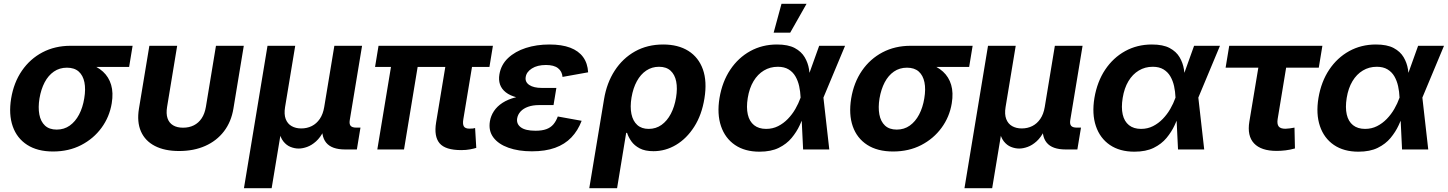

<svg xmlns="http://www.w3.org/2000/svg" viewBox="-20 -787 7624 1011"><path d="M259.6 10.7Q177.2 10.7 123.1 -24.2Q68.9 -59.1 47 -121.9Q25 -184.8 38.7 -268.7Q52.6 -352.5 95.4 -414.7Q138.2 -477 203.8 -511.5Q269.5 -545.9 351.6 -545.9H678.2L659.9 -434.5H421.7L332.6 -430.6Q293.4 -430.6 263.8 -410.1Q234.1 -389.6 215.1 -353.4Q196.1 -317.1 187.9 -269Q180.2 -221.5 187.1 -184.4Q194 -147.2 216.7 -125.9Q239.4 -104.6 278.5 -104.6Q317.6 -104.6 347.3 -125.7Q376.9 -146.8 396.4 -183.9Q415.9 -221.1 423.6 -269Q431.8 -317.6 424.5 -353.8Q417.1 -390.1 394.3 -410.4Q371.4 -430.6 332.6 -430.6L338.6 -466.1Q398 -466.1 444.7 -452Q491.5 -438 522.2 -409.8Q552.9 -381.7 565.2 -340.1Q577.5 -298.5 568.3 -242.9Q556.6 -171.6 514.6 -114.1Q472.6 -56.6 407.2 -22.9Q341.9 10.7 259.6 10.7Z M923.3 8.2Q846.8 8.2 795.4 -18.5Q744 -45.1 722.1 -95.1Q700.2 -145 711.7 -215.2L766.5 -545.9H912.9L859.9 -224.6Q853.9 -188.6 862.2 -164.1Q870.5 -139.6 891.5 -127.1Q912.4 -114.6 943.8 -114.6Q975.8 -114.6 1000.7 -127.1Q1025.6 -139.6 1041.9 -164.1Q1058.2 -188.6 1064.2 -224.6L1117.2 -545.9H1263.7L1209.1 -215.2Q1197.6 -145.5 1159.3 -95.4Q1120.9 -45.3 1060.7 -18.6Q1000.5 8.2 923.3 8.2Z M1264.5 204.1 1388.6 -545.9H1534.5L1481.1 -223.3Q1474.9 -185.2 1484.4 -160.2Q1494 -135.2 1515.5 -123Q1537 -110.7 1566.3 -110.7Q1596.7 -110.7 1621.8 -123.3Q1646.8 -135.9 1663.9 -160.9Q1681 -185.9 1687.2 -223.3L1740.6 -545.9H1886.5L1821.7 -154.4Q1818.3 -133.9 1826.4 -124.4Q1834.4 -115 1856.3 -115H1878.1L1859.1 0H1797.2Q1726.6 0 1697.4 -35.9Q1668.3 -71.8 1679.6 -139.7L1687.9 -189H1711.8Q1703 -134.6 1685 -98.7Q1666.9 -62.9 1644 -42.5Q1621.1 -22 1597.2 -13.4Q1573.3 -4.8 1552.6 -4.8Q1531.2 -4.8 1509.7 -13.4Q1488.2 -22 1471.9 -42.6Q1455.6 -63.1 1449.2 -98.8Q1442.8 -134.6 1451.6 -189H1475.6L1410.4 204.1Z M2408.9 3.4Q2325 3.4 2294.7 -32.6Q2264.4 -68.6 2276.3 -141.7L2338 -514.1H2478.6L2419.8 -159.7Q2415.3 -133.6 2422.4 -121.6Q2429.6 -109.6 2451.9 -109.6Q2463.6 -109.6 2470.3 -110.4Q2476.9 -111.2 2481.7 -112.9L2487.9 -8.3Q2476.3 -4.6 2455.6 -0.6Q2434.8 3.4 2408.9 3.4ZM1966.8 0 2051.9 -514.1H2192.3L2107.4 0ZM1954.9 -434.5 1973.2 -545.9H2575.5L2557.2 -434.5Z M2781 9.8Q2710.2 9.8 2657.3 -9.1Q2604.4 -27.9 2577.9 -63.3Q2551.4 -98.7 2559.7 -148.5Q2564.4 -176.8 2580.7 -201.7Q2597 -226.5 2625.6 -245.3Q2654.3 -264.1 2696.7 -274.9Q2739 -285.8 2795.9 -285.8H2903.2L2894.7 -233.7H2818.8Q2785.2 -233.7 2760.5 -224.7Q2735.9 -215.8 2721.4 -200.2Q2706.9 -184.5 2703.3 -164.3Q2698.3 -134.7 2722.4 -116.7Q2746.5 -98.6 2799.7 -98.6Q2834.2 -98.6 2856.8 -106.9Q2879.4 -115.2 2893.7 -131.9Q2907.9 -148.6 2917.2 -173.6L3042.7 -150.9Q3023 -99 2988.5 -63.1Q2954 -27.1 2902.8 -8.7Q2851.5 9.8 2781 9.8ZM2792.5 -264.4Q2739.6 -264.4 2702.6 -273.9Q2665.6 -283.3 2643.3 -300.9Q2621 -318.5 2612.8 -342.5Q2604.7 -366.5 2609.7 -395.4Q2618.2 -446.2 2655.2 -481.2Q2692.3 -516.2 2748.9 -534.5Q2805.5 -552.7 2873.1 -552.7Q2938.2 -552.7 2982.5 -535.9Q3026.8 -519 3050.5 -486.4Q3074.2 -453.8 3076.9 -406.2L2942.1 -382Q2939.6 -411.3 2918.2 -428Q2896.9 -444.8 2854.9 -444.8Q2809.4 -444.8 2780.7 -426.5Q2751.9 -408.2 2748.1 -381Q2744 -355.2 2766.9 -339.6Q2789.9 -324 2833.7 -324H2909.6L2899.8 -264.4Z M3082.9 204.1 3160.7 -264.8Q3174.8 -350.5 3216.9 -415.2Q3258.9 -480 3323.9 -516.4Q3389 -552.7 3472 -552.7Q3551 -552.7 3604.8 -518.9Q3658.5 -485 3681.2 -421.6Q3703.8 -358.1 3689.3 -268.9Q3675.4 -182.1 3635.6 -119.8Q3595.8 -57.5 3540 -24.2Q3484.1 9.1 3421 9.1Q3376.6 9.1 3348.5 -5.7Q3320.3 -20.6 3304.6 -42.8Q3289 -64.9 3281.9 -87.4H3277.2L3229.3 204.1ZM3395.7 -108.3Q3433.8 -108.3 3463.3 -129.3Q3492.7 -150.3 3512.3 -187.6Q3531.9 -224.8 3539.9 -273.4Q3547.8 -321.6 3540.6 -358Q3533.3 -394.5 3510.8 -414.9Q3488.4 -435.4 3450.1 -435.4Q3412.7 -435.4 3383 -415.5Q3353.2 -395.6 3333.5 -359.4Q3313.7 -323.2 3305.3 -273.7Q3297.2 -224.2 3304.9 -186.8Q3312.7 -149.5 3335.6 -128.9Q3358.5 -108.3 3395.7 -108.3Z M3979.2 11.7Q3902.1 11.7 3850.1 -23.7Q3798.1 -59.2 3776.5 -122.9Q3754.8 -186.6 3768.7 -271.3Q3783.1 -356.8 3825.2 -419.9Q3867.3 -483 3930.6 -517.9Q3993.8 -552.7 4071.2 -552.7Q4129.9 -552.7 4164.8 -534.1Q4199.6 -515.4 4217.1 -485.8Q4234.5 -456.3 4239.9 -422.9Q4245.4 -389.6 4245.6 -360.5H4293.2L4315.7 -274.4L4346.7 0H4208.9L4195.6 -274.4Q4194.4 -304.5 4188.1 -333.2Q4181.8 -361.8 4168.4 -384.9Q4155.1 -407.9 4132.5 -421.6Q4109.9 -435.4 4075.9 -435.4Q4035.2 -435.4 4002.4 -415.7Q3969.7 -396.1 3947.8 -359.6Q3925.8 -323 3917.4 -271.4Q3909.2 -220.7 3917.7 -184.1Q3926.1 -147.5 3950.7 -127.9Q3975.2 -108.3 4014.2 -108.3Q4048.6 -108.3 4077.2 -122.8Q4105.8 -137.3 4128.6 -160.9Q4151.5 -184.6 4168.2 -213.5Q4184.8 -242.5 4195.1 -271.5L4293.5 -545.9H4429.8L4315.2 -271.5L4265.2 -191H4217.7Q4206.9 -161.9 4190.8 -127.1Q4174.6 -92.2 4148.3 -60.5Q4122 -28.8 4081 -8.6Q4040.1 11.7 3979.2 11.7ZM4053.8 -615.1 4095.1 -767.1H4227.1L4141 -615.1Z M4682.9 10.7Q4600.5 10.7 4546.4 -24.2Q4492.3 -59.1 4470.3 -121.9Q4448.4 -184.8 4462 -268.7Q4475.9 -352.5 4518.7 -414.7Q4561.6 -477 4627.2 -511.5Q4692.8 -545.9 4774.9 -545.9H5101.5L5083.2 -434.5H4845L4755.9 -430.6Q4716.8 -430.6 4687.1 -410.1Q4657.5 -389.6 4638.5 -353.4Q4619.5 -317.1 4611.2 -269Q4603.5 -221.5 4610.4 -184.4Q4617.3 -147.2 4640 -125.9Q4662.8 -104.6 4701.9 -104.6Q4741 -104.6 4770.6 -125.7Q4800.2 -146.8 4819.7 -183.9Q4839.2 -221.1 4847 -269Q4855.2 -317.6 4847.8 -353.8Q4840.4 -390.1 4817.6 -410.4Q4794.8 -430.6 4755.9 -430.6L4761.9 -466.1Q4821.3 -466.1 4868.1 -452Q4914.8 -438 4945.5 -409.8Q4976.2 -381.7 4988.5 -340.1Q5000.8 -298.5 4991.6 -242.9Q4980 -171.6 4937.9 -114.1Q4895.9 -56.6 4830.6 -22.9Q4765.3 10.7 4682.9 10.7Z M5058.5 204.1 5182.5 -545.9H5328.4L5275 -223.3Q5268.8 -185.2 5278.4 -160.2Q5287.9 -135.2 5309.4 -123Q5330.9 -110.7 5360.2 -110.7Q5390.7 -110.7 5415.7 -123.3Q5440.7 -135.9 5457.8 -160.9Q5475 -185.9 5481.2 -223.3L5534.5 -545.9H5680.4L5615.6 -154.4Q5612.3 -133.9 5620.3 -124.4Q5628.4 -115 5650.2 -115H5672.1L5653 0H5591.2Q5520.6 0 5491.4 -35.9Q5462.2 -71.8 5473.5 -139.7L5481.8 -189H5505.8Q5497 -134.6 5478.9 -98.7Q5460.8 -62.9 5437.9 -42.5Q5415 -22 5391.1 -13.4Q5367.2 -4.8 5346.6 -4.8Q5325.1 -4.8 5303.6 -13.4Q5282.1 -22 5265.8 -42.6Q5249.5 -63.1 5243.1 -98.8Q5236.7 -134.6 5245.5 -189H5269.5L5204.4 204.1Z M5953.4 11.7Q5876.2 11.7 5824.2 -23.7Q5772.2 -59.2 5750.6 -122.9Q5728.9 -186.6 5742.8 -271.3Q5757.3 -356.8 5799.3 -419.9Q5841.4 -483 5904.7 -517.9Q5967.9 -552.7 6045.3 -552.7Q6104.1 -552.7 6138.9 -534.1Q6173.8 -515.4 6191.2 -485.8Q6208.6 -456.3 6214 -422.9Q6219.5 -389.6 6219.7 -360.5H6267.3L6289.8 -274.4L6320.9 0H6183L6169.7 -274.4Q6168.5 -304.5 6162.3 -333.2Q6156 -361.8 6142.6 -384.9Q6129.2 -407.9 6106.6 -421.6Q6084 -435.4 6050 -435.4Q6009.3 -435.4 5976.6 -415.7Q5943.8 -396.1 5921.9 -359.6Q5900 -323 5891.6 -271.4Q5883.4 -220.7 5891.8 -184.1Q5900.2 -147.5 5924.8 -127.9Q5949.4 -108.3 5988.4 -108.3Q6022.7 -108.3 6051.3 -122.8Q6079.9 -137.3 6102.7 -160.9Q6125.6 -184.6 6142.3 -213.5Q6159 -242.5 6169.2 -271.5L6267.6 -545.9H6403.9L6289.3 -271.5L6239.3 -191H6191.9Q6181 -161.9 6164.9 -127.1Q6148.7 -92.2 6122.4 -60.5Q6096.1 -28.8 6055.2 -8.6Q6014.2 11.7 5953.4 11.7Z M6702.3 7.6Q6620.6 7.6 6583.4 -32Q6546.1 -71.6 6558.7 -146.9L6605.9 -430.6H6433.6L6452.6 -545.9H6943.2L6924.2 -430.6H6752.3L6707.6 -159.8Q6703.6 -134.2 6712.8 -121.6Q6722.1 -109 6748.8 -109Q6757.3 -109 6772.6 -111.1Q6787.9 -113.2 6796.3 -115.1L6798.7 -5.3Q6773.7 1.7 6749.2 4.7Q6724.8 7.6 6702.3 7.6Z M7133 11.7Q7055.9 11.7 7003.9 -23.7Q6951.9 -59.2 6930.3 -122.9Q6908.6 -186.6 6922.5 -271.3Q6936.9 -356.8 6979 -419.9Q7021.1 -483 7084.4 -517.9Q7147.6 -552.7 7225 -552.7Q7283.8 -552.7 7318.6 -534.1Q7353.5 -515.4 7370.9 -485.8Q7388.3 -456.3 7393.7 -422.9Q7399.2 -389.6 7399.4 -360.5H7447L7469.5 -274.4L7500.6 0H7362.7L7349.4 -274.4Q7348.2 -304.5 7341.9 -333.2Q7335.6 -361.8 7322.3 -384.9Q7308.9 -407.9 7286.3 -421.6Q7263.7 -435.4 7229.7 -435.4Q7189 -435.4 7156.3 -415.7Q7123.5 -396.1 7101.6 -359.6Q7079.6 -323 7071.2 -271.4Q7063.1 -220.7 7071.5 -184.1Q7079.9 -147.5 7104.5 -127.9Q7129.1 -108.3 7168.1 -108.3Q7202.4 -108.3 7231 -122.8Q7259.6 -137.3 7282.4 -160.9Q7305.3 -184.6 7322 -213.5Q7338.7 -242.5 7348.9 -271.5L7447.3 -545.9H7583.6L7469 -271.5L7419 -191H7371.5Q7360.7 -161.9 7344.6 -127.1Q7328.4 -92.2 7302.1 -60.5Q7275.8 -28.8 7234.8 -8.6Q7193.9 11.7 7133 11.7Z"/></svg>

Font: Inter
Style: Italic
Weight: 400
Italic angle: -9.3988°
Designer: Rasmus Andersson
Foundry: rsms
Version: Version 4.001;git-66647c0bb